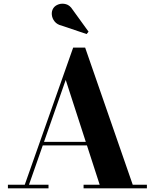

<svg xmlns="http://www.w3.org/2000/svg" viewBox="-20 -1023 840 1043"><path d="M204 -233V-252.5H511.5V-233ZM442.5 -764.5 701 -19.5H778V0H434V-19.5H521.5L337 -589L137.5 -19.5H243.5V0H23V-19.5H114.5L377.5 -764.5ZM450.5 -838 314.5 -884Q290.5 -889.5 277 -906Q263.5 -922.5 261.5 -942.8Q259.5 -963 270 -979Q279.5 -993 298.5 -999.5Q317.5 -1006 338.5 -1000.2Q359.5 -994.5 374.5 -970.5L461 -851Z"/></svg>

Font: Bodoni Moda
Style: Bold
Weight: 700
Designer: Owen Earl
Foundry: indestructible type
Version: Version 2.005